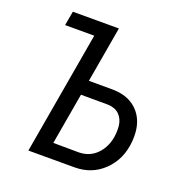

<svg xmlns="http://www.w3.org/2000/svg" viewBox="-128 -824 893 937"><g transform="rotate(20 318.5 -355.5)"><path d="M268.1 -343.8 221.7 -76.7 354.5 -75.7Q416.5 -76.7 455.1 -123Q493.7 -169.4 494.6 -240.7L493.7 -263.2Q489.7 -298.8 468.3 -320.1Q446.8 -341.3 411.1 -343.3ZM92.3 -710.9H331.5L281.2 -420.9L413.1 -420.4Q497.1 -417 543 -362.3Q582.5 -314.9 582 -240.7Q582 -229 581.1 -216.3Q573.2 -119.1 509.8 -58.6Q448.7 0.5 357.9 0Q355 0 352.1 0H120.1L230.5 -636.7H79.1Z"/></g></svg>

Font: MAUL Condensed Italic
Style: Condenced Regular Italic
Weight: 400
Italic angle: -12°
Designer: MAUL
Version: Version 1.0; 2020; ttfautohint (v1.8.3)